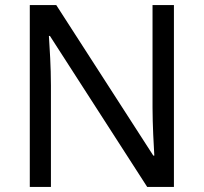

<svg xmlns="http://www.w3.org/2000/svg" viewBox="-20 -734 800 754"><path d="M663 0V-714H579V-311C579 -246 584 -155 586 -123H582L201 -714H97V0H180V-399C180 -472 175 -546 172 -593H176L558 0Z"/></svg>

Font: Noto Sans Gujarati UI
Style: Regular
Weight: 400
Designer: Jelle Bosma - Monotype Design Team, Universal Thirst
Foundry: Monotype Imaging Inc.
Version: Version 2.106